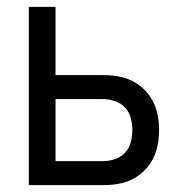

<svg xmlns="http://www.w3.org/2000/svg" viewBox="-20 -540 540 560"><path d="M64 0V-520H142V-321H280Q302 -321 323.5 -317.5Q345 -314 364.5 -304.5Q384 -295 400 -279.5Q416 -264 426 -244.5Q436 -225 440 -203.5Q444 -182 444 -161Q444 -139 440 -117.5Q436 -96 426 -76.5Q416 -57 400 -41.5Q384 -26 364.5 -16.5Q345 -7 323.5 -3.5Q302 0 280 0ZM142 -70H280Q298 -70 315.5 -76Q333 -82 345 -95Q357 -108 361.5 -125.5Q366 -143 366 -161Q366 -178 361.5 -195.5Q357 -213 345 -226Q333 -239 315.5 -245Q298 -251 280 -251H142Z"/></svg>

Font: Iosevka Curly
Style: Regular
Weight: 400
Monospace: yes
Designer: Belleve Invis
Foundry: Belleve Invis
Version: Version 22.1.2; ttfautohint (v1.8.4)